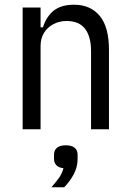

<svg xmlns="http://www.w3.org/2000/svg" viewBox="-20 -548 553 814"><path d="M152 0H76V-516H152V-432H162Q177 -479 208.5 -503.5Q240 -528 294 -528Q363 -528 402.5 -481Q442 -434 442 -336V0H366V-331Q366 -393 340.5 -426Q315 -459 262 -459Q232 -459 207 -446Q182 -433 167 -409.5Q152 -386 152 -352ZM259 68Q284 68 296.5 78.5Q309 89 309 108V126Q309 161 292 192Q275 223 252 246H198Q218 223 230.5 205.5Q243 188 249 165Q229 163 219 152.5Q209 142 209 126V108Q209 89 221.5 78.5Q234 68 259 68Z"/></svg>

Font: IBM Plex Sans Condensed
Style: Regular
Weight: 400
Width: 3
Designer: Mike Abbink, Paul van der Laan, Pieter van Rosmalen
Foundry: Bold Monday
Version: Version 3.201